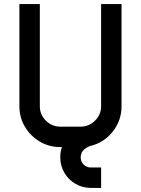

<svg xmlns="http://www.w3.org/2000/svg" viewBox="-20 -720 690 940"><path d="M275 50Q275 26 283 0H275Q220 0 174.5 -27Q129 -54 102 -99.5Q75 -145 75 -200V-700H175V-200Q175 -159 204.5 -129.5Q234 -100 275 -100H375Q416 -100 445.5 -129.5Q475 -159 475 -200V-700H575V-200Q575 -129 531 -74.5Q487 -20 420 -5Q402 3 394 10Q385 17 380 27.5Q375 38 375 50Q375 71 389.5 85.5Q404 100 425 100H475V200H425Q384 200 349.5 180Q315 160 295 125.5Q275 91 275 50Z"/></svg>

Font: Monoikos Medium
Style: Regular
Weight: 500
Designer: Brian Krent
Version: Version 0.088